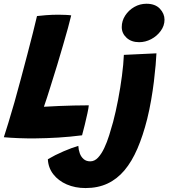

<svg xmlns="http://www.w3.org/2000/svg" viewBox="-33 -726 878 999"><path d="M-13 -12Q-4 -39.5 10.5 -86.8Q25 -134 42 -193.2Q59 -252.5 75.5 -315.5Q92.5 -378.5 108.8 -441Q125 -503.5 138.5 -556.2Q152 -609 159.5 -642.5Q174.5 -644.5 206.2 -647Q238 -649.5 271 -649.5Q287.5 -649.5 308.8 -648.5Q330 -647.5 337.5 -646Q331.5 -620 320.5 -580Q309.5 -540 295 -490.5Q280.5 -441 264 -385.8Q247.5 -330.5 229.5 -275Q220.5 -245.5 211.8 -219Q203 -192.5 195.5 -170.5Q235.5 -173 274 -174.5Q312.5 -176 351.2 -177Q390 -178 429 -178Q428 -165 422 -137Q416 -109 408.2 -77.2Q400.5 -45.5 394 -22Q332 -14 269.8 -10.2Q207.5 -6.5 152.5 -6Q107 -5.5 63.5 -7.2Q20 -9 -13 -12ZM733 -107.5Q711 -20 682 47.2Q653 114.5 614.8 160Q576.5 205.5 526.5 229Q476.5 252.5 412 252.5Q358 252.5 314.2 233.5Q270.5 214.5 244.2 180.5Q218 146.5 216 102.5Q253 80.5 298 61.2Q343 42 374.5 33Q375.5 53.5 382.2 72Q389 90.5 402.5 102Q416 113.5 436.5 113.5Q459 113.5 477 94.2Q495 75 509.5 44.2Q524 13.5 535.2 -22.5Q546.5 -58.5 555.5 -91.5Q569.5 -144.5 581.5 -207.2Q593.5 -270 601.5 -331.2Q609.5 -392.5 611.5 -440.5L781 -448.5Q780 -426 776.8 -387.5Q773.5 -349 767.8 -301.8Q762 -254.5 753.2 -204.2Q744.5 -154 733 -107.5ZM729 -706.5Q774.5 -706.5 798.8 -680.8Q823 -655 823 -623.5Q823 -592 803.2 -565Q783.5 -538 753.5 -522.2Q723.5 -506.5 691 -506.5Q650.5 -506.5 625.5 -529.5Q600.5 -552.5 600.5 -585Q600.5 -617.5 618.5 -645.2Q636.5 -673 665.8 -689.8Q695 -706.5 729 -706.5Z"/></svg>

Font: Grandstander Thin
Style: Bold Italic
Weight: 700
Italic angle: -15°
Version: Version 1.200